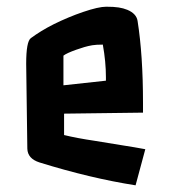

<svg xmlns="http://www.w3.org/2000/svg" viewBox="-20 -514 503 569"><path d="M57.6 -325.2Q57.6 -390.6 71.3 -400.9Q85 -411.1 102.1 -421.6Q119.1 -432.1 139.6 -442.4Q160.2 -452.6 182.4 -461.9Q204.6 -471.2 226.1 -478.5Q272 -494.1 294.7 -494.1Q317.4 -494.1 331.5 -491.9Q345.7 -489.7 357.4 -484.9Q384.3 -473.6 387.7 -452.1Q403.8 -350.1 403.8 -209V-180.2L169.9 -177.2V-113.8Q208 -104.5 260.7 -96.7L344.7 -83Q377 -78.1 410.6 -71.8L381.8 35.2Q247.6 14.2 96.7 -32.7Q62 -43.9 61 -73.2ZM293.9 -285.2Q293.9 -331.1 284.7 -381.8Q265.1 -381.8 253.4 -379.9Q241.7 -377.9 230 -374.5Q218.3 -371.1 206.1 -366.7Q177.2 -356.4 168 -349.1V-261.2L293.9 -274.9Z"/></svg>

Font: Passero One
Style: Regular
Weight: 400
Designer: Viktoriya Grabowska
Foundry: Viktoriya Grabowska
Version: Version 1.003